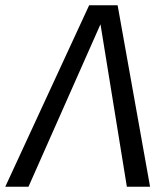

<svg xmlns="http://www.w3.org/2000/svg" viewBox="-49 -708 635 728"><path d="M520 0H432L332 -616L59 0H-29L289 -688H397Z"/></svg>

Font: FiraGO Book
Style: Italic
Weight: 350
Italic angle: -8°
Designer: bBox Type GmbH
Foundry: bBox Type GmbH
Version: Version 1.001